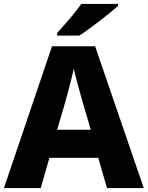

<svg xmlns="http://www.w3.org/2000/svg" viewBox="-20 -951 747 971"><path d="M577 -921V-931H391C360 -886 302 -821 269 -784V-771H381C434 -805 535 -883 577 -921ZM521 0H707L461 -717H243L0 0H186L230 -153H477ZM397 -438 439 -295H269L311 -438C320 -472 344 -559 353 -603C363 -559 387 -473 397 -438Z"/></svg>

Font: Noto Sans Telugu ExtraBold
Style: Regular
Weight: 800
Designer: Jelle Bosma - Monotype Design Team
Foundry: Monotype Imaging Inc.
Version: Version 2.005